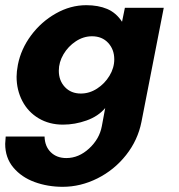

<svg xmlns="http://www.w3.org/2000/svg" viewBox="-57 -471 692 741"><path d="M-37 84Q-37 76 -35 56H115Q116 94 139 116.5Q162 139 199 139Q247 139 287 102Q327 65 336 16L349 -54Q322 -22 277 -6Q232 10 186 10Q133 10 92 -14.5Q51 -39 29 -81.5Q7 -124 7 -175Q7 -194 12 -221Q24 -282 63 -334.5Q102 -387 158.5 -419Q215 -451 276 -451Q322 -451 356.5 -436.5Q391 -422 414 -387L425 -441H575L489 -1Q475 70 429.5 127.5Q384 185 319 217.5Q254 250 185 250Q127 250 76.5 231.5Q26 213 -5.5 175.5Q-37 138 -37 84ZM255 -110Q288 -110 317.5 -129Q347 -148 365.5 -178.5Q384 -209 384 -242Q384 -280 360.5 -305.5Q337 -331 298 -331Q265 -331 235.5 -311.5Q206 -292 188 -261.5Q170 -231 170 -198Q170 -160 193.5 -135Q217 -110 255 -110Z"/></svg>

Font: Teachers
Style: Bold Italic
Weight: 700
Designer: Alfredo Marco Pradil & Chank Diesel
Version: Version 0.009